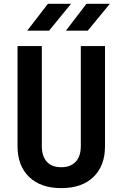

<svg xmlns="http://www.w3.org/2000/svg" viewBox="-20 -970 639 1000"><path d="M323.2 -810.1 430.2 -950.2H552.2L437 -810.1ZM121.6 -810.1 229.5 -950.2H350.1L235.4 -810.1ZM299.3 9.8Q192.4 9.8 131.8 -48.3Q71.3 -106.9 71.3 -208V-730H197.8V-209Q197.8 -157.2 223.6 -127.9Q249.5 -99.1 299.3 -99.1Q347.7 -99.1 374.5 -127.9Q400.9 -156.7 400.9 -209V-730H526.9V-208Q526.9 -106.9 466.8 -48.3Q406.7 9.8 299.3 9.8Z"/></svg>

Font: UDEV Gothic 35
Style: Bold
Weight: 700
Version: v2.1.0; ttfautohint (v1.8.4.7-5d5b-dirty) -l 6 -r 45 -G 200 